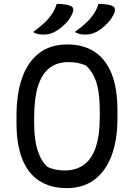

<svg xmlns="http://www.w3.org/2000/svg" viewBox="-20 -949 690 989"><path d="M272 -929Q287 -929 299 -928Q311 -927 321.5 -925Q332 -923 342 -919Q354 -915 356.5 -905.5Q359 -896 355 -885Q349 -870 340 -855.5Q331 -841 318.5 -828.5Q306 -816 291.5 -804.5Q277 -793 260 -784Q247 -777 233.5 -774Q220 -771 204 -771Q195 -771 186 -772Q177 -773 168 -776Q159 -779 150 -784Q181 -806 205.5 -828.5Q230 -851 247 -876Q264 -901 272 -929ZM487 -929Q502 -929 514 -928Q526 -927 536.5 -925Q547 -923 557 -919Q569 -915 571 -905.5Q573 -896 570 -885Q564 -870 554.5 -855.5Q545 -841 533 -828.5Q521 -816 506.5 -804.5Q492 -793 475 -784Q461 -777 448 -774Q435 -771 419 -771Q410 -771 401 -772Q392 -773 383 -776Q374 -779 365 -784Q396 -806 420.5 -828.5Q445 -851 462 -876Q479 -901 487 -929ZM327 -720Q410 -720 467.5 -682Q525 -644 555 -569Q585 -494 585 -382V-342Q585 -224 553 -143Q521 -62 463 -21Q405 20 325 20Q239 20 181 -18.5Q123 -57 94 -131.5Q65 -206 65 -314V-354Q65 -466 94 -548Q123 -630 181 -675Q239 -720 327 -720ZM156 -312Q156 -228 174.5 -172.5Q193 -117 225 -89Q245 -80 266 -75.5Q287 -71 313 -71Q370 -71 410.5 -99Q451 -127 472.5 -188.5Q494 -250 494 -351V-368Q494 -431 487.5 -475.5Q481 -520 465.5 -553Q450 -586 423 -612Q400 -621 379 -625Q358 -629 332 -629Q274 -629 235 -599Q196 -569 176 -506Q156 -443 156 -344Z"/></svg>

Font: Code D Ace
Style: Regular
Weight: 400
Version: Version 1.085; ttfautohint (v1.8.4.7-5d5b);Nerd Fonts 3.0.2